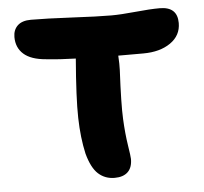

<svg xmlns="http://www.w3.org/2000/svg" viewBox="-46 -657 738 694"><g transform="rotate(-5 322.5 -309.5)"><path d="M342.8 -11.2Q308.1 -11.2 283.7 -33.2Q259.3 -55.2 245.1 -107.9Q231.9 -166 230.2 -238.5Q228.5 -311 240.2 -453.1Q182.6 -454.6 132.8 -460Q78.6 -464.4 52.2 -487.8Q25.9 -511.2 25.9 -549.8Q25.9 -575.7 42.2 -591.3Q58.6 -606.9 90.8 -606.9Q145.5 -606.9 239.3 -602.1Q333 -597.2 381.8 -597.2Q415.5 -597.2 469.5 -602.5Q523.4 -607.9 558.1 -607.9Q622.1 -607.9 622.1 -548.8Q622.1 -503.4 583.7 -476.8Q545.4 -450.2 484.9 -450.2H394Q396 -418.9 395 -397.9Q388.7 -274.4 391.4 -220.7Q394 -167 400.6 -125Q407.2 -83 407.2 -74.2Q407.2 -43 390.6 -27.1Q374 -11.2 342.8 -11.2Z"/></g></svg>

Font: Shantell Sans Irregular Bouncy
Style: Bold
Weight: 700
Designer: Stephen Nixon, Anya Danilova, Shantell Martin
Foundry: Arrow Type
Version: Version 1.006;[9816181b4]